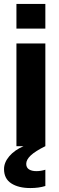

<svg xmlns="http://www.w3.org/2000/svg" viewBox="-34 -740 299 972"><path d="M-13.6 116Q-13.6 82.4 12.8 51.2Q39.2 20 85.2 0H49.2V-520H195.6V0Q144 25.6 121.4 47.1Q98.8 68.6 98.8 89.4Q98.8 108.4 112.7 117.4Q126.6 126.4 150.4 126.4Q173 126.4 195.6 119.2V201.6Q163 212 119.6 212Q59.6 212 23 188.3Q-13.6 164.6 -13.6 116ZM49.2 -720H195.6V-595.2H49.2Z"/></svg>

Font: Aspekta Variable
Style: Regular
Weight: 400
Designer: Ivo Dolenc
Version: Version 2.100